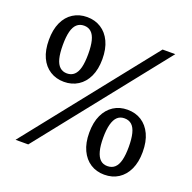

<svg xmlns="http://www.w3.org/2000/svg" viewBox="-131 -865 1007 1009"><g transform="rotate(20 372.5 -361.0)"><path d="M189 -373Q145 -373 111 -394.5Q77 -416 58.5 -456Q40 -496 40 -554Q40 -611 58.5 -651.5Q77 -692 111 -713.5Q145 -735 189 -735Q233 -735 267 -713.5Q301 -692 320 -651.5Q339 -611 339 -554Q339 -497 320 -456.5Q301 -416 267 -394.5Q233 -373 189 -373ZM189 -420Q213 -420 229 -434.5Q245 -449 252.5 -478.5Q260 -508 260 -554Q260 -599 252.5 -628.5Q245 -658 229 -672.5Q213 -687 189 -687Q165 -687 149 -672.5Q133 -658 125.5 -628.5Q118 -599 118 -554Q118 -508 125.5 -478.5Q133 -449 149 -434.5Q165 -420 189 -420ZM555 13Q511 13 477.5 -8.5Q444 -30 425 -70.5Q406 -111 406 -168Q406 -226 425 -266.5Q444 -307 477.5 -328.5Q511 -350 555 -350Q600 -350 633.5 -328.5Q667 -307 686 -266.5Q705 -226 705 -168Q705 -111 686 -70.5Q667 -30 633.5 -8.5Q600 13 555 13ZM55 0 619 -710H690L126 0ZM555 -35Q580 -35 596 -49.5Q612 -64 619.5 -93.5Q627 -123 627 -168Q627 -213 619.5 -243Q612 -273 596 -287.5Q580 -302 555 -302Q531 -302 515.5 -287.5Q500 -273 492 -243Q484 -213 484 -168Q484 -123 492 -93.5Q500 -64 515.5 -49.5Q531 -35 555 -35Z"/></g></svg>

Font: Roboto Serif 20pt SemiCondensed
Style: Regular
Weight: 400
Width: 4
Version: Version 1.008